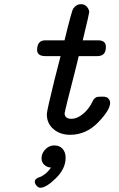

<svg xmlns="http://www.w3.org/2000/svg" viewBox="-20 -635 565 910"><path d="M221.7 159.2Q202.6 158.2 189.7 146Q176.8 133.8 176.8 114.7Q176.8 91.8 194.8 73Q212.9 54.2 237.8 54.2Q261.7 54.2 276.4 70.1Q291 85.9 291 112.8Q291 164.6 244.9 209.7Q198.7 254.9 170.9 254.9Q162.1 254.9 153.6 245.4Q145 235.8 145 226.8Q145 217.8 151.9 212.4Q158.7 207 168.7 204.1Q178.7 201.2 193.8 189.5Q209 177.7 221.7 159.2ZM155.8 -398.9Q156.7 -443.8 193.8 -443.8H286.1V-444.8Q319.3 -582 327.1 -594.2Q341.3 -615.2 363.8 -615.2Q381.8 -615.2 392.3 -602.5Q402.8 -589.8 402.8 -577.1Q402.8 -570.3 372.1 -443.8H445.8Q481.9 -443.8 481.9 -412.1Q481.9 -369.1 441.9 -369.1H353Q349.1 -350.1 332 -283.4Q314.9 -216.8 300.5 -159.4Q286.1 -102.1 286.1 -96.2Q288.1 -72.3 317.1 -72Q346.2 -71.8 374 -95.5Q401.9 -119.1 417 -150.9Q421.9 -163.1 429 -168.9Q436 -174.8 440.9 -175.8Q445.8 -176.8 456.1 -176.8H469.2Q486.3 -176.8 494.1 -167.5Q502 -158.2 502 -147.9Q502 -113.8 445.1 -54.9Q388.2 3.9 312 3.9Q265.1 3.9 233.6 -22.9Q202.1 -49.8 202.1 -92.8Q202.1 -93.8 202.1 -95.2Q202.1 -109.4 237.8 -254.9Q255.9 -322.8 267.1 -369.1H192.9Q155.8 -370.1 155.8 -398.9Z"/></svg>

Font: CMU Typewriter Text
Style: BoldItalic
Weight: 700
Italic angle: -14.04°
Version: Version 0.7.0